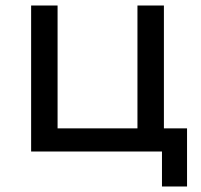

<svg xmlns="http://www.w3.org/2000/svg" viewBox="-20 -550 730 697"><path d="M659 -84V127H568V0H93V-530H189V-84H479V-530H575V-84Z"/></svg>

Font: APTA Sans Medium
Style: Bold
Weight: 500
Version: Version 7.200